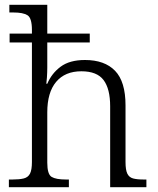

<svg xmlns="http://www.w3.org/2000/svg" viewBox="-20 -780 657 800"><path d="M17 0V-32H32Q61 -32 79 -36.5Q97 -41 105 -56.5Q113 -72 113 -105V-603H20V-640H113V-655Q113 -705 94.5 -716.5Q76 -728 36 -728H19V-760H177V-640H354V-603H177V-499Q177 -479 175.5 -457Q174 -435 173 -431H177Q195 -474 232.5 -502Q270 -530 334 -530Q416 -530 459.5 -485Q503 -440 503 -341V-105Q503 -72 510.5 -56.5Q518 -41 534.5 -36.5Q551 -32 579 -32H590V0H439V-337Q439 -410 411.5 -446.5Q384 -483 319 -483Q251 -483 214 -439Q177 -395 177 -312V-102Q177 -54 195 -43Q213 -32 255 -32H267V0Z"/></svg>

Font: Noto Serif Sinhala Light
Style: Regular
Weight: 300
Designer: Jelle Bosma - Monotype Design Team
Foundry: Monotype Imaging Inc.
Version: Version 2.007; ttfautohint (v1.8.4.7-5d5b)